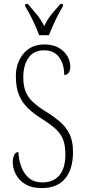

<svg xmlns="http://www.w3.org/2000/svg" viewBox="-20 -951 433 981"><path d="M194 10Q142 10 109 -10Q76 -30 60.5 -61Q45 -92 45 -124Q45 -141 52 -157.5Q59 -174 74 -174Q76 -132 89.5 -97Q103 -62 129 -40.5Q155 -19 196 -19Q253 -19 283.5 -55.5Q314 -92 314 -162Q314 -211 301 -241.5Q288 -272 260 -296Q232 -320 188 -348Q151 -371 122.5 -398.5Q94 -426 77.5 -464.5Q61 -503 61 -561Q61 -630 100 -677Q139 -724 208 -724Q250 -724 279.5 -707Q309 -690 324 -664.5Q339 -639 339 -613Q339 -589 330.5 -578.5Q322 -568 308 -568Q308 -623 282 -658.5Q256 -694 206 -694Q152 -694 125.5 -655.5Q99 -617 99 -557Q99 -513 111 -483Q123 -453 148.5 -429.5Q174 -406 214 -381Q253 -357 284.5 -330.5Q316 -304 334.5 -267.5Q353 -231 353 -175Q353 -85 312 -37.5Q271 10 194 10ZM180 -771Q168 -805 147.5 -847.5Q127 -890 109 -918V-931H122Q147 -902 167.5 -877.5Q188 -853 206 -818Q223 -853 243 -877.5Q263 -902 289 -931H301V-918Q283 -890 263 -847.5Q243 -805 230 -771Z"/></svg>

Font: Noto Serif Ethiopic ExtraCondensed ExtraLight
Style: Regular
Weight: 200
Width: 2
Designer: Monotype Design Team
Foundry: Monotype Imaging Inc.
Version: Version 2.102; ttfautohint (v1.8.4.7-5d5b)